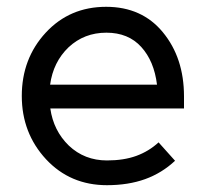

<svg xmlns="http://www.w3.org/2000/svg" viewBox="-20 -532 595 564"><path d="M520.5 -213.3V-249Q520.5 -362.2 458.2 -437.5Q396.7 -512 291.8 -512Q184.5 -512 114.3 -436Q44 -359.8 44 -250Q44 -141.2 115.2 -64.2Q186.2 12 294.2 12Q356.8 12 406.3 -5.8Q455.8 -23.7 494.2 -59.8L445.8 -113.8Q417.5 -87.7 380.7 -74.2Q343.8 -60.7 294.2 -60.7Q228.3 -60.7 182.2 -104.3Q137 -148.2 127.8 -213.3ZM292.5 -436Q357 -436 395 -394Q432.7 -352.5 441.2 -283.3H127.2Q136.3 -349.8 181.3 -393Q227.2 -436 292.5 -436Z"/></svg>

Font: Unageo Variable
Style: Regular
Weight: 300
Designer: Richard Sepsi
Foundry: Richard Sepsi
Version: Version 2.200